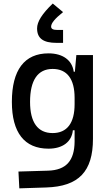

<svg xmlns="http://www.w3.org/2000/svg" viewBox="-20 -828 626 1082"><path d="M88.9 233.4 240.2 228.5C423.8 222.7 503.9 138.7 503.9 -45.9V-517.6H410.2L401.9 -423.8H395.5C386.7 -488.8 334 -527.3 253.4 -527.3C117.7 -527.3 46.9 -433.6 46.9 -253.9C46.9 -80.6 117.7 9.8 253.4 9.8C333 9.8 384.3 -28.8 390.6 -93.8H400.4V-30.3C399.4 76.2 354.5 130.9 250 133.8L84 138.7ZM400.4 -276.4V-241.2C400.4 -134.3 357.9 -78.1 276.4 -78.1C192.9 -78.1 149.4 -138.2 149.4 -253.9C149.4 -376 192.9 -439.5 276.4 -439.5C357.9 -439.5 400.4 -383.3 400.4 -276.4ZM277.3 -808.1C216.8 -750 189 -705.6 189 -668C189 -611.8 223.6 -586.4 298.8 -586.4H335.4V-659.2H303.7C279.3 -659.2 268.1 -665 268.1 -678.2C268.1 -697.3 289.1 -722.7 335.4 -759.8Z"/></svg>

Font: Cascadia Mono NF
Style: Regular
Weight: 400
Monospace: yes
Designer: Aaron Bell
Foundry: Saja Typeworks
Version: Version 2404.023